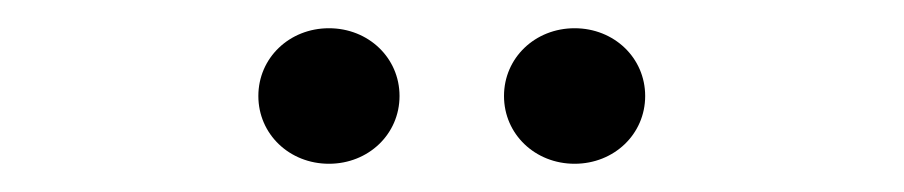

<svg xmlns="http://www.w3.org/2000/svg" viewBox="-20 -727 640 136"><path d="M213 -611C241 -611 263 -632 263 -659C263 -686 241 -707 213 -707C185 -707 163 -686 163 -659C163 -632 185 -611 213 -611ZM387 -611C415 -611 437 -632 437 -659C437 -686 415 -707 387 -707C359 -707 337 -686 337 -659C337 -632 359 -611 387 -611Z"/></svg>

Font: Red Hat Display
Style: Regular
Weight: 400
Designer: Pentagram, MCKL
Foundry: Pentagram, MCKL
Version: Version 1.023